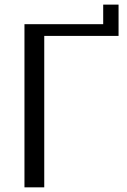

<svg xmlns="http://www.w3.org/2000/svg" viewBox="-20 -804 547 824"><path d="M169.9 0H85V-700.2H422.9V-784.2H488.8V-649.9H169.9Z"/></svg>

Font: Pfennig
Style: Medium
Weight: 500
Version: Version 20120410 ; ttfautohint (v0.8)